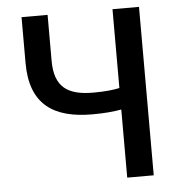

<svg xmlns="http://www.w3.org/2000/svg" viewBox="-52 -787 788 837"><g transform="rotate(-5 341.5 -368.5)"><path d="M471 0H587V-737H471V-392C443 -386 406 -382 356 -382C245 -382 187 -420 187 -536V-737H73V-536C73 -353 176 -288 344 -288C399 -288 437 -292 471 -298Z"/></g></svg>

Font: Noto Sans JP Medium
Style: Regular
Weight: 500
Designer: Ryoko NISHIZUKA  (kana, bopomofo & ideographs); Paul D. Hunt (Latin, Greek & Cyrillic); Sandoll Communications , Soo-you
Foundry: Adobe
Version: Version 2.002;hotconv 1.0.116;makeotfexe 2.5.65601